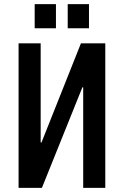

<svg xmlns="http://www.w3.org/2000/svg" viewBox="-20 -910 600 930"><path d="M70 0V-700H177V-220H181L372 -700H490V0H383V-487H379L183 0ZM308 -773V-890H411V-773ZM148 -773V-890H251V-773Z"/></svg>

Font: Cuprum SemiBold
Style: Regular
Weight: 600
Designer: Jovanny Lemonad
Foundry: Jovanny Lemonad
Version: Version 3.000